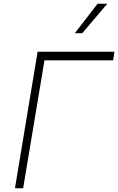

<svg xmlns="http://www.w3.org/2000/svg" viewBox="-20 -1003 630 1023"><path d="M589.8 -727.3 582.7 -681.5H217L103.3 0H59.7L180.4 -727.3ZM378.6 -826 500 -983H551.5L418.3 -826Z"/></svg>

Font: Inter Extra Light  BETA
Style: Italic
Weight: 200
Italic angle: 9.39999°
Designer: Rasmus Andersson
Foundry: rsms
Version: Version 3.011;git-f93a4a705